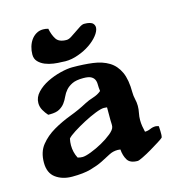

<svg xmlns="http://www.w3.org/2000/svg" viewBox="-94 -684 699 765"><g transform="rotate(-15 255.5 -302.0)"><path d="M225 -428Q272 -428 310 -423Q348 -418 375 -401.5Q402 -385 416.5 -353.5Q431 -322 431 -269Q431 -255 434.5 -240.5Q438 -226 438 -212Q438 -198 435 -183.5Q432 -169 432 -155Q432 -142 434 -129.5Q436 -117 439 -105Q451 -105 462 -110Q473 -115 485 -115Q488 -115 491.5 -114Q495 -113 498 -112L499 -91Q499 -84 499 -77.5Q499 -71 497 -65Q493 -61 476.5 -50.5Q460 -40 440.5 -28.5Q421 -17 403.5 -8.5Q386 0 381 0Q350 0 339 -18Q328 -36 326 -62L315 -63Q295 -63 278.5 -54Q262 -45 241 -34.5Q220 -24 190 -15.5Q160 -7 113 -7Q73 -7 45.5 -27Q18 -47 18 -90Q18 -134 40.5 -162Q63 -190 96.5 -209.5Q130 -229 168.5 -243.5Q207 -258 238 -275Q255 -284 274.5 -290Q294 -296 308 -308Q306 -323 306 -335.5Q306 -348 301.5 -356.5Q297 -365 287 -370Q277 -375 256 -375Q227 -375 210.5 -367Q194 -359 184 -347.5Q174 -336 168 -322.5Q162 -309 153.5 -297.5Q145 -286 131 -278Q117 -270 92 -270H84Q74 -281 66 -295Q58 -309 58 -325Q58 -349 76.5 -368.5Q95 -388 121.5 -401Q148 -414 176.5 -421Q205 -428 225 -428ZM143 -156Q140 -142 140 -129Q140 -100 153 -75Q163 -72 173 -72Q185 -72 208.5 -81Q232 -90 255.5 -103Q279 -116 297.5 -131Q316 -146 318 -158Q319 -165 318.5 -171.5Q318 -178 318 -185V-238L305 -239Q293 -239 269 -229.5Q245 -220 219.5 -206.5Q194 -193 172 -179Q150 -165 143 -156ZM191 -459Q176 -459 157.5 -461.5Q139 -464 123 -470.5Q107 -477 96 -488.5Q85 -500 85 -518Q85 -534 89.5 -549.5Q94 -565 102.5 -577Q111 -589 123.5 -596.5Q136 -604 152 -604Q162 -604 173 -601Q178 -575 189.5 -557Q201 -539 232 -539Q241 -539 252 -546Q263 -553 274.5 -561Q286 -569 297 -576Q308 -583 316 -583Q343 -583 352 -573Q361 -563 356.5 -548Q352 -533 336 -516Q320 -499 297 -485.5Q274 -472 246.5 -464Q219 -456 191 -459Z"/></g></svg>

Font: CAT Altenglisch
Style: Regular
Weight: 400
Designer: Peter Wiegel
Foundry: Peter Wiegel, CAT Fonts
Version: Version 1.000